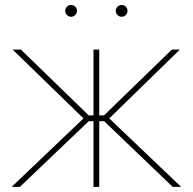

<svg xmlns="http://www.w3.org/2000/svg" viewBox="-20 -729 751 749"><path d="M25.4 0 305.7 -267.1 29.3 -535.6H61.5L326.2 -278.8H344.7V-535.6H367.2V-278.8H385.7L650.4 -535.6H681.6L406.2 -267.1L686.5 0H653.8L386.2 -256.3H367.2V0H344.7V-256.3H326.2L57.6 0ZM454.6 -663.6Q445.3 -663.6 438.5 -670.4Q431.6 -677.2 431.6 -686.5Q431.6 -696.3 438.5 -702.9Q445.3 -709.5 454.6 -709.5Q464.4 -709.5 470.9 -702.9Q477.5 -696.3 477.5 -686.5Q477.5 -677.2 470.7 -670.4Q463.9 -663.6 454.6 -663.6ZM257.3 -663.6Q248 -663.6 241.2 -670.4Q234.4 -677.2 234.4 -686.5Q234.4 -696.3 241.2 -702.9Q248 -709.5 257.3 -709.5Q267.1 -709.5 273.7 -702.9Q280.3 -696.3 280.3 -686.5Q280.3 -677.2 273.4 -670.4Q266.6 -663.6 257.3 -663.6Z"/></svg>

Font: Inter 20pt Thin
Style: Regular
Weight: 250
Version: Version 4.001;git-66647c0bb